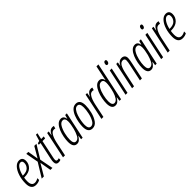

<svg xmlns="http://www.w3.org/2000/svg" viewBox="319 -2170 3590 3590"><g transform="rotate(-45 2113.5 -375.0)"><path d="M252 -17V-64Q203 -35 161 -35Q77 -35 77 -154Q77 -202 85 -246H92Q212 -246 272 -304Q332 -362 332 -442Q332 -541 241 -541Q181 -541 132 -487Q83 -433 54 -343.5Q25 -254 25 -147Q25 10 148 10Q208 10 252 -17ZM235 -496Q282 -496 282 -439Q282 -379 239.5 -334Q197 -289 97 -289H93Q112 -377 151 -436.5Q190 -496 235 -496Z M361 0 495 -226 534 0H587L535 -270L695 -531H638L515 -320L480 -531H427L474 -277L304 0Z M799 -1V-45Q780 -37 759 -37Q727 -37 727 -75Q727 -99 737 -141L810 -486H880L889 -531H820L847 -657H808L770 -531L720 -519L713 -486H759L686 -145Q676 -96 676 -66Q676 10 743 10Q773 10 799 -1Z M919 0 978 -281Q988 -327 1005 -375Q1022 -423 1048.5 -455.5Q1075 -488 1115 -488Q1133 -488 1146 -482L1161 -535Q1144 -541 1125 -541Q1051 -541 1008 -443H1006L1020 -531H979L867 0Z M1189 -142Q1189 -207 1208 -289.5Q1227 -372 1263 -433Q1299 -494 1350 -494Q1411 -494 1411 -408Q1411 -370 1403.5 -325.5Q1396 -281 1384 -232Q1365 -158 1333.5 -97.5Q1302 -37 1249 -37Q1189 -37 1189 -142ZM1354 -83H1356L1345 0H1386L1499 -531H1455L1435 -456H1432Q1417 -541 1346 -541Q1293 -541 1253.5 -500Q1214 -459 1188 -396Q1162 -333 1149 -263.5Q1136 -194 1136 -138Q1136 10 1234 10Q1272 10 1300.5 -15Q1329 -40 1354 -83Z M1854 -387Q1854 -541 1744 -541Q1684 -541 1642.5 -498Q1601 -455 1576 -390Q1551 -325 1540 -258Q1529 -191 1529 -144Q1529 10 1642 10Q1715 10 1761.5 -56Q1808 -122 1831 -214.5Q1854 -307 1854 -387ZM1581 -143Q1581 -183 1590.5 -242Q1600 -301 1619 -359Q1638 -417 1667.5 -456Q1697 -495 1738 -495Q1802 -495 1802 -387Q1802 -324 1784.5 -241.5Q1767 -159 1732.5 -98Q1698 -37 1647 -37Q1581 -37 1581 -143Z M1935 0 1994 -281Q2004 -327 2021 -375Q2038 -423 2064.5 -455.5Q2091 -488 2131 -488Q2149 -488 2162 -482L2177 -535Q2160 -541 2141 -541Q2067 -541 2024 -443H2022L2036 -531H1995L1883 0Z M2205 -141Q2205 -204 2224 -287Q2243 -370 2279 -432Q2315 -494 2366 -494Q2427 -494 2427 -409Q2427 -378 2418 -317.5Q2409 -257 2389.5 -192Q2370 -127 2339 -81.5Q2308 -36 2265 -36Q2205 -36 2205 -141ZM2370 -84H2372L2361 0H2402L2563 -760H2511L2470 -564Q2464 -540 2459.5 -513.5Q2455 -487 2451 -462H2448Q2441 -497 2418.5 -519Q2396 -541 2361 -541Q2308 -541 2269 -500Q2230 -459 2204 -395.5Q2178 -332 2165 -263Q2152 -194 2152 -138Q2152 10 2249 10Q2288 10 2316.5 -15Q2345 -40 2370 -84Z M2727 -694Q2727 -725 2699 -725Q2677 -725 2666.5 -705.5Q2656 -686 2656 -666Q2656 -635 2684 -635Q2704 -635 2715.5 -653.5Q2727 -672 2727 -694ZM2572 0 2685 -531H2634L2521 0Z M2745 0 2806 -288Q2827 -389 2858 -441Q2889 -493 2939 -493Q2988 -493 2988 -441Q2988 -418 2983 -390.5Q2978 -363 2972 -336L2901 0H2953L3024 -337Q3030 -365 3035.5 -396.5Q3041 -428 3041 -451Q3041 -497 3016.5 -519Q2992 -541 2954 -541Q2878 -541 2838 -456H2835L2847 -531H2805L2693 0Z M3147 -142Q3147 -207 3166 -289.5Q3185 -372 3221 -433Q3257 -494 3308 -494Q3369 -494 3369 -408Q3369 -370 3361.5 -325.5Q3354 -281 3342 -232Q3323 -158 3291.5 -97.5Q3260 -37 3207 -37Q3147 -37 3147 -142ZM3312 -83H3314L3303 0H3344L3457 -531H3413L3393 -456H3390Q3375 -541 3304 -541Q3251 -541 3211.5 -500Q3172 -459 3146 -396Q3120 -333 3107 -263.5Q3094 -194 3094 -138Q3094 10 3192 10Q3230 10 3258.5 -15Q3287 -40 3312 -83Z M3669 -694Q3669 -725 3641 -725Q3619 -725 3608.5 -705.5Q3598 -686 3598 -666Q3598 -635 3626 -635Q3646 -635 3657.5 -653.5Q3669 -672 3669 -694ZM3514 0 3627 -531H3576L3463 0Z M3688 0 3747 -281Q3757 -327 3774 -375Q3791 -423 3817.5 -455.5Q3844 -488 3884 -488Q3902 -488 3915 -482L3930 -535Q3913 -541 3894 -541Q3820 -541 3777 -443H3775L3789 -531H3748L3636 0Z M4131 -17V-64Q4082 -35 4040 -35Q3956 -35 3956 -154Q3956 -202 3964 -246H3971Q4091 -246 4151 -304Q4211 -362 4211 -442Q4211 -541 4120 -541Q4060 -541 4011 -487Q3962 -433 3933 -343.5Q3904 -254 3904 -147Q3904 10 4027 10Q4087 10 4131 -17ZM4114 -496Q4161 -496 4161 -439Q4161 -379 4118.5 -334Q4076 -289 3976 -289H3972Q3991 -377 4030 -436.5Q4069 -496 4114 -496Z"/></g></svg>

Font: Noto Sans Display Condensed Light
Style: Italic
Weight: 300
Width: 3
Designer: Monotype Design team
Foundry: Monotype Imaging Inc.
Version: 1.000